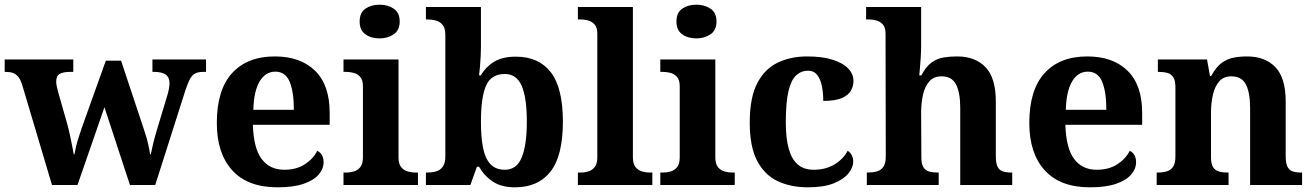

<svg xmlns="http://www.w3.org/2000/svg" viewBox="-23 -790 5607 820"><path d="M71 -430Q64 -451 54.5 -462.5Q45 -474 32.5 -478.5Q20 -483 0 -483H-3V-536H290V-483H277Q247 -483 232 -474.5Q217 -466 217 -441Q217 -433 219.5 -421Q222 -409 225 -398L262 -268Q269 -244 274.5 -218.5Q280 -193 284.5 -170.5Q289 -148 292 -131H295Q298 -148 302 -165Q306 -182 312.5 -202Q319 -222 327 -246L429 -531H494L592.1 -235.9Q598 -218 602.5 -203Q607 -188 609.7 -175.1Q612.5 -162.2 614.7 -151.1Q617 -140 618 -131H621Q626 -156 631.5 -178.5Q637 -201 648 -238L692 -384Q696 -397 698.5 -411.5Q701 -426 701 -434Q701 -460 684.5 -471.5Q668 -483 635 -483H628V-536H857V-483H844Q825 -483 812 -477Q799 -471 789.5 -454.5Q780 -438 769 -405L640 0H532L423 -332L308 0H199Z M1162 10Q1035 10 969 -62.5Q903 -135 903 -265Q903 -406 968 -477.5Q1033 -549 1151 -549Q1260 -549 1322.5 -488Q1385 -427 1385 -308V-257H1057Q1060 -157 1094.5 -111Q1129 -65 1191 -65Q1243 -65 1279 -88.5Q1315 -112 1332 -146Q1346 -139 1352.5 -126.5Q1359 -114 1359 -97Q1359 -69 1338 -44.5Q1317 -20 1273.5 -5Q1230 10 1162 10ZM1232 -321Q1232 -398 1214 -441Q1196 -484 1153 -484Q1111 -484 1086 -442.5Q1061 -401 1059 -321Z M1444 0V-53H1456Q1471 -53 1487.5 -57.5Q1504 -62 1515.5 -75.9Q1527 -89.8 1527 -117.7V-422Q1527 -448.9 1515 -462Q1503 -475 1486.5 -479Q1470 -483 1456 -483H1444V-536H1679V-118Q1679 -90 1690.5 -76Q1702 -62 1719 -57.5Q1736 -53 1750 -53H1762V0ZM1598.1 -626Q1562 -626 1537.5 -643.5Q1513 -661 1513 -698Q1513 -736 1537.7 -753Q1562.5 -770 1598.5 -770Q1633 -770 1658.5 -753Q1684 -736 1684 -698Q1684 -661 1658.4 -643.5Q1632.8 -626 1598.1 -626Z M2176.4 10Q2118.3 10 2081.7 -14.5Q2045.1 -39 2023 -78H2013.8L1986 0H1796V-53H1802.7Q1822 -53 1839.5 -58Q1857 -63 1868 -78Q1879 -92.9 1879 -122.8V-640.1Q1879 -669 1868 -683Q1857 -697 1839.5 -702Q1822 -707 1800 -707H1796V-760H2031V-589Q2031 -574.4 2030 -551.7Q2029 -529 2027 -506Q2025 -483 2023 -468H2030Q2052 -505 2087.5 -526.5Q2123.1 -548 2180.3 -548Q2278 -548 2329.5 -481.3Q2381 -414.7 2381 -270.3Q2381 -125 2328.4 -57.5Q2275.7 10 2176.4 10ZM2133.5 -65Q2183.7 -65 2205.3 -117.9Q2227 -170.8 2227 -271Q2227 -373 2205 -423.5Q2183 -474 2132.8 -474Q2074.4 -474 2052.7 -424Q2031 -374 2031 -270.3Q2031 -204 2040 -158.5Q2049 -113 2071.5 -89Q2094 -65 2133.5 -65Z M2445 0V-53H2457Q2472 -53 2488.5 -57.5Q2505 -62 2516.5 -76Q2528 -90 2528 -118V-646Q2528 -673 2516 -686Q2504 -699 2487.5 -703Q2471 -707 2457 -707H2445V-760H2680V-118Q2680 -90 2691.5 -76Q2703 -62 2720 -57.5Q2737 -53 2751 -53H2763V0Z M2797 0V-53H2809Q2824 -53 2840.5 -57.5Q2857 -62 2868.5 -75.9Q2880 -89.8 2880 -117.7V-422Q2880 -448.9 2868 -462Q2856 -475 2839.5 -479Q2823 -483 2809 -483H2797V-536H3032V-118Q3032 -90 3043.5 -76Q3055 -62 3072 -57.5Q3089 -53 3103 -53H3115V0ZM2951.1 -626Q2915 -626 2890.5 -643.5Q2866 -661 2866 -698Q2866 -736 2890.7 -753Q2915.5 -770 2951.5 -770Q2986 -770 3011.5 -753Q3037 -736 3037 -698Q3037 -661 3011.4 -643.5Q2985.8 -626 2951.1 -626Z M3427 10Q3354 10 3298 -16.5Q3242 -43 3210.5 -103.5Q3179 -164 3179 -266Q3179 -374 3211.5 -435.5Q3244 -497 3299.5 -523Q3355 -549 3424 -549Q3489 -549 3533 -535Q3577 -521 3599.5 -497.5Q3622 -474 3622 -444Q3622 -423 3611.5 -403.5Q3601 -384 3573 -371.5Q3545 -359 3493 -359Q3493 -394 3487 -423Q3481 -452 3467 -470Q3453 -488 3428 -488Q3399 -488 3377.5 -468.5Q3356 -449 3344.5 -401Q3333 -353 3333 -267Q3333 -200 3345.5 -155Q3358 -110 3384 -87.5Q3410 -65 3452 -65Q3504 -65 3542 -88.5Q3580 -112 3597 -146Q3609 -139 3615 -126.5Q3621 -114 3621 -100Q3621 -75 3600.5 -49.5Q3580 -24 3537.5 -7Q3495 10 3427 10Z M3679 0V-53H3681Q3704 -53 3721.6 -57.8Q3739.1 -62.6 3749.6 -77.4Q3760 -92.3 3760 -122L3759 -646Q3759 -672.9 3747 -686Q3735 -699 3718.5 -703Q3702 -707 3688 -707H3676V-760H3911V-595Q3911 -569 3909 -539.6Q3907 -510.2 3905 -489.1Q3903 -468 3903 -468H3912Q3932 -506 3955.5 -523Q3979 -540 4006.5 -544.5Q4034 -549 4064.6 -549Q4142 -549 4186 -503.2Q4230 -457.4 4230 -356V-123.5Q4230 -93 4237.5 -78Q4245 -63 4260 -58Q4275 -53 4297 -53H4300V0H4078V-329Q4078 -394 4060.2 -429Q4042.4 -464 3998 -464Q3965 -464 3946 -442.5Q3927 -421 3919 -385.5Q3911 -350 3911 -309L3912 -118Q3912 -90 3920.5 -76Q3929 -62 3945 -57.5Q3961 -53 3983 -53H3986V0Z M4632 10Q4505 10 4439 -62.5Q4373 -135 4373 -265Q4373 -406 4438 -477.5Q4503 -549 4621 -549Q4730 -549 4792.5 -488Q4855 -427 4855 -308V-257H4527Q4530 -157 4564.5 -111Q4599 -65 4661 -65Q4713 -65 4749 -88.5Q4785 -112 4802 -146Q4816 -139 4822.5 -126.5Q4829 -114 4829 -97Q4829 -69 4808 -44.5Q4787 -20 4743.5 -5Q4700 10 4632 10ZM4702 -321Q4702 -398 4684 -441Q4666 -484 4623 -484Q4581 -484 4556 -442.5Q4531 -401 4529 -321Z M4917 0V-53H4919Q4942 -53 4959.5 -58Q4977 -63 4987 -77.7Q4997 -92.4 4997 -121.8V-417.6Q4997 -446 4988 -460Q4979 -474 4963 -478.5Q4947 -483 4925 -483H4922V-536H5132L5144.7 -465H5149.5Q5170 -503 5193.5 -520.5Q5217 -538 5244.3 -543.5Q5271.7 -549 5302.9 -549Q5380 -549 5424 -503.2Q5468 -457.4 5468 -356V-123.5Q5468 -93 5475.5 -78Q5483 -63 5498 -58Q5513 -53 5535 -53H5538V0H5316V-329Q5316 -394 5298.1 -429Q5280.3 -464 5235.8 -464Q5203 -464 5184.2 -442.5Q5165.3 -420.9 5157.2 -385.5Q5149 -350.1 5149 -309V-118Q5149 -90 5158 -76Q5167 -62 5183 -57.5Q5199 -53 5221 -53H5224V0Z"/></svg>

Font: Noto Serif Gujarati
Style: Regular
Weight: 400
Designer: Universal Thirst, Indian Type Foundry and the Monotype Design Team
Foundry: Monotype Imaging Inc.
Version: Version 2.102